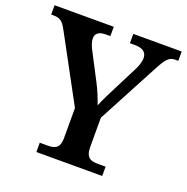

<svg xmlns="http://www.w3.org/2000/svg" viewBox="-130 -833 925 951"><g transform="rotate(20 333.0 -357.0)"><path d="M162 0H509V-49H470C434 -49 404 -55 404 -115V-269L573 -587C605 -648 620 -665 652 -665H668V-714H413V-665H438C480 -665 502 -650 502 -618C502 -605 498 -585 485 -558L425 -440C402 -396 381 -353 368 -321C357 -352 344 -387 322 -429L248 -571C240 -587 232 -607 232 -625C232 -648 247 -665 286 -665H310V-714H-2V-665H11C48 -665 61 -651 82 -612L267 -270V-112C267 -54 237 -49 200 -49H162Z"/></g></svg>

Font: Noto Serif Yezidi SemiBold
Style: Regular
Weight: 600
Designer: Dalton Maag Ltd
Foundry: Dalton Maag Ltd
Version: Version 1.001